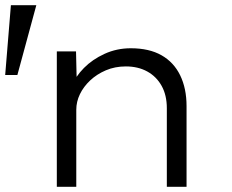

<svg xmlns="http://www.w3.org/2000/svg" viewBox="-26 -720 895 740"><path d="M-6 -431 16 -700H114L41 -431ZM193 0V-522H267L270 -391L250 -388Q265 -425 297.5 -458Q330 -491 377 -512.5Q424 -534 478 -534Q549 -534 596.5 -507Q644 -480 668.5 -429.5Q693 -379 693 -311V0H617V-303Q617 -353 597 -389Q577 -425 541.5 -444.5Q506 -464 459 -464Q417 -464 382 -449Q347 -434 321.5 -410Q296 -386 282 -357Q268 -328 268 -297V0H231Q220 0 210.5 0Q201 0 193 0Z"/></svg>

Font: Lexend Giga Light
Style: Regular
Weight: 300
Version: Version 1.007